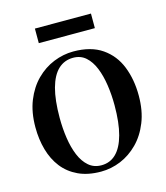

<svg xmlns="http://www.w3.org/2000/svg" viewBox="-102 -737 715 827"><g transform="rotate(-15 255.0 -323.5)"><path d="M22.5 -246Q22.5 -313 43 -364Q63.5 -415 98.2 -449.8Q133 -484.5 176.2 -502Q219.5 -519.5 264.5 -519.5Q343 -519.5 392.5 -485.2Q442 -451 465 -393Q488 -335 488 -263Q488 -196 467.5 -144.8Q447 -93.5 412.5 -58.8Q378 -24 335.2 -6.2Q292.5 11.5 247 11.5Q188.5 11.5 146 -8.5Q103.5 -28.5 76.2 -63.5Q49 -98.5 35.8 -145.2Q22.5 -192 22.5 -246ZM255.5 -14.5Q294.5 -14.5 321.2 -40.8Q348 -67 362.2 -119.2Q376.5 -171.5 376.5 -250Q376.5 -296.5 370 -340.2Q363.5 -384 349.5 -418.5Q335.5 -453 312.8 -473.2Q290 -493.5 256.5 -493.5Q217.5 -493.5 190 -467.8Q162.5 -442 148.2 -389.8Q134 -337.5 134 -258.5Q134 -211.5 140.5 -167.8Q147 -124 161.2 -89.5Q175.5 -55 198.8 -34.8Q222 -14.5 255.5 -14.5ZM380.5 -657.5V-592.5H130.5V-657.5Z"/></g></svg>

Font: Merriweather 144pt
Style: Regular
Weight: 400
Version: Version 2.100